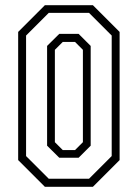

<svg xmlns="http://www.w3.org/2000/svg" viewBox="-20 -720 531 740"><path d="M153 0 50 -103V-597L153 -700H338L441 -597V-103L338 0ZM168 -31H323L410.5 -118.5V-583L323 -670.5H168L80.5 -583V-118.5ZM208.5 -112 161.5 -158.5V-543L208.5 -589.5H283L329.5 -543V-158.5L283 -112ZM222 -141.5H269L299.5 -172V-528L269 -558.5H222L191.5 -528V-172Z"/></svg>

Font: Tourney Condensed Light
Style: Regular
Weight: 300
Width: 3
Designer: Tyler Finck
Foundry: Etcetera Type Co
Version: Version 1.010; ttfautohint (v1.8.3)